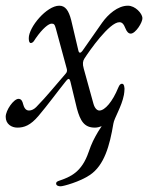

<svg xmlns="http://www.w3.org/2000/svg" viewBox="-37 -434 520 674"><path d="M463 -371C462 -387 438 -414 412 -414C376 -414 342 -383 322 -355L252 -255C249 -251 246 -249 244 -249C241 -249 239 -252 238 -257L213 -363C204 -398 192 -414 171 -414C127 -414 64 -339 64 -300C64 -290 66 -283 71 -283C80 -283 85 -295 88 -299C113 -335 134 -351 144 -351C152 -351 155 -349 159 -334L197 -194C199 -188 199 -181 194 -176C152 -128 130 -99 90 -58C83 -51 74 -46 65 -46C52 -46 47 -58 44 -69C42 -78 38 -87 28 -87C11 -87 -17 -47 -17 -24C-17 2 4 14 24 14C48 14 70 6 98 -27C131 -66 163 -110 195 -150C199 -154 201 -157 204 -157C207 -157 209 -153 211 -144L233 -53C245 -9 259 14 296 14C304 14 312 12 320 9C315 16 311 23 307 29C293 53 285 68 274 100C250 170 211 187 169 201C164 203 160 205 160 210C160 218 169 220 176 220C185 220 244 204 279 180C329 146 348 78 361 0C364 -20 390 -59 398 -101C399 -108 400 -114 400 -121V-124C399 -138 395 -140 391 -140C386 -140 382 -136 378 -126C358 -77 331 -46 312 -46C305 -46 296 -52 291 -70L257 -193C252 -210 254 -220 259 -228C277 -256 347 -356 382 -356C391 -356 397 -351 404 -333C408 -323 414 -316 422 -316C439 -316 464 -356 463 -371Z"/></svg>

Font: EB Garamond
Style: Italic
Weight: 400
Italic angle: -17.2°
Designer: Georg Duffner and Octavio Pardo
Foundry: Georg Duffner
Version: Version 1.000;PS 001.000;hotconv 1.0.88;makeotf.lib2.5.64775